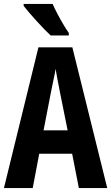

<svg xmlns="http://www.w3.org/2000/svg" viewBox="-20 -954 564 974"><path d="M380 0 346 -174H179L146 0H0L175 -714H347L524 0ZM283 -492Q275 -530 271 -554Q267 -578 262 -605Q259 -583 251.5 -549.5Q244 -516 240 -494L201 -293H323ZM247 -934Q256 -913 271 -884.5Q286 -856 302 -829Q318 -802 329 -787V-774H237Q224 -786 205 -805.5Q186 -825 165.5 -847.5Q145 -870 127.5 -890.5Q110 -911 100 -924V-934Z"/></svg>

Font: Noto Sans Gujarati UI ExtraCondensed
Style: Bold
Weight: 700
Width: 2
Designer: Jelle Bosma - Monotype Design Team, Universal Thirst
Foundry: Monotype Imaging Inc.
Version: Version 2.106; ttfautohint (v1.8.4.7-5d5b)